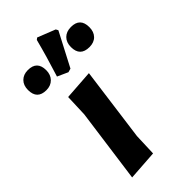

<svg xmlns="http://www.w3.org/2000/svg" viewBox="-269 -813 876 876"><g transform="rotate(-45 169.5 -375.0)"><path d="M157 -541 106 -564Q138 -665 159 -747L168 -754L254 -720L260 -709L175 -546ZM28 -554Q-31 -554 -31 -614Q-31 -644 -13.5 -661.5Q4 -679 33 -679Q92 -679 92 -619Q92 -590 74.5 -572Q57 -554 28 -554ZM306 -554Q246 -554 246 -614Q246 -644 263.5 -661.5Q281 -679 311 -679Q370 -679 370 -619Q370 -589 353 -571.5Q336 -554 306 -554ZM220 -472 172 -114 168 -6 23 4 72 -354 76 -462Z"/></g></svg>

Font: Alegreya Sans SC ExtraBold
Style: Italic
Weight: 800
Italic angle: -7°
Designer: Juan Pablo del Peral
Foundry: Huerta Tipografica
Version: Version 2.007